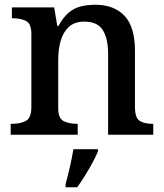

<svg xmlns="http://www.w3.org/2000/svg" viewBox="-20 -567 692 808"><path d="M25 0V-46H31Q65 -46 88.5 -58Q112 -70 112 -117V-423Q112 -467 90 -478.5Q68 -490 35 -490H30V-536H208L221 -458H226Q247 -496 270.5 -515Q294 -534 322 -540.5Q350 -547 381 -547Q460 -547 504 -500.5Q548 -454 548 -352V-117Q548 -71 567.5 -58.5Q587 -46 621 -46H625V0H435V-340Q435 -405 412.5 -440.5Q390 -476 335 -476Q294 -476 270 -454Q246 -432 235.5 -395.5Q225 -359 225 -316V-112Q225 -69 247.5 -57.5Q270 -46 303 -46H307V0ZM256 208Q265 176 274 136Q283 96 289 61H392V71Q383 92 368.5 119Q354 146 337 173Q320 200 305 221H256Z"/></svg>

Font: Noto Naskh Arabic Medium
Style: Regular
Weight: 500
Designer: Monotype Design Team, David Williams, Mohamad Dakak and Nizar Qandah
Foundry: Monotype Imaging Inc.
Version: Version 2.016